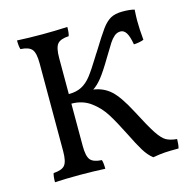

<svg xmlns="http://www.w3.org/2000/svg" viewBox="-102 -782 883 892"><g transform="rotate(-15 339.0 -336.5)"><path d="M656 -44Q656 -18 651 0Q609 0 585.5 1.5Q562 3 527 9Q504 -9 485 -40Q466 -71 439 -126Q406 -192 380.5 -232.5Q355 -273 316 -301.5Q277 -330 224 -330V-127Q224 -77 238.5 -59.5Q253 -42 293 -40Q298 -26 298 3Q238 0 177 0Q107 0 56 3Q56 -26 61 -40Q101 -42 115.5 -59.5Q130 -77 130 -127V-549Q130 -599 115.5 -616.5Q101 -634 61 -636Q56 -650 56 -679Q111 -676 177 -676Q238 -676 298 -679Q298 -650 293 -636Q253 -634 238.5 -616.5Q224 -599 224 -549V-376Q261 -376 286.5 -389.5Q312 -403 333 -430Q354 -457 389 -514Q391 -517 393.5 -521.5Q396 -526 400 -531Q443 -601 463.5 -629Q484 -657 506 -669.5Q528 -682 564 -682Q599 -682 621 -676Q619 -642 619 -623Q619 -582 624 -530Q614 -526 600 -523.5Q586 -521 576 -521Q569 -561 558 -578Q547 -595 531 -595Q514 -595 501 -584Q488 -573 477 -556Q466 -539 439 -494Q404 -435 382 -407.5Q360 -380 339 -367Q388 -360 422 -329Q456 -298 497 -220Q540 -137 562.5 -103Q585 -69 604 -58Q623 -47 656 -44Z"/></g></svg>

Font: Vollkorn SC
Style: Regular
Weight: 400
Designer: Friedrich Althausen
Foundry: Friedrich Althausen
Version: Version 4.015